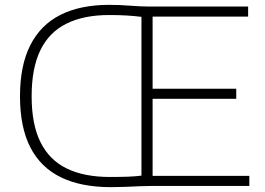

<svg xmlns="http://www.w3.org/2000/svg" viewBox="-20 -767 1092 792"><path d="M437.5 5Q315 5 231.5 -35.5Q148 -76 105.2 -159Q62.5 -242 62.5 -370Q62.5 -496.5 104.8 -580.2Q147 -664 229 -705.5Q311 -747 431 -747Q473.5 -747 517.5 -743.5Q561.5 -740 599 -740H1003.5V-698.5H609.5V-41.5H1008.5V0H606.5Q584 0 555.2 1.2Q526.5 2.5 496 3.8Q465.5 5 437.5 5ZM433.5 -37Q477 -37 508.8 -38.2Q540.5 -39.5 563.5 -42.5V-697.5Q531 -701.5 500 -703.2Q469 -705 430.5 -705Q325 -705 253.5 -669.2Q182 -633.5 146.2 -559.2Q110.5 -485 110.5 -370Q110.5 -254 147 -180.5Q183.5 -107 255.2 -72Q327 -37 433.5 -37ZM599 -359.5V-401H954.5V-359.5Z"/></svg>

Font: Encode Sans SemiExpanded ExtraLight
Style: Regular
Weight: 250
Width: 6
Designer: Multiple Designers
Foundry: Impallari Type
Version: Version 3.002